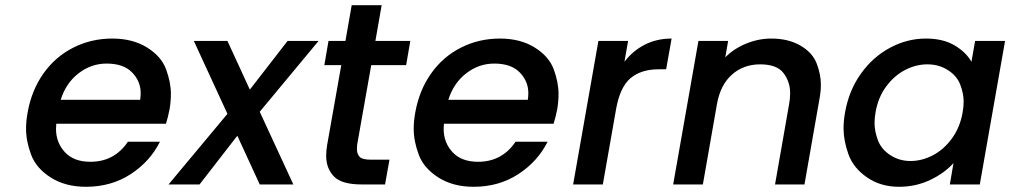

<svg xmlns="http://www.w3.org/2000/svg" viewBox="-20 -708 3878 737"><path d="M631 -289Q625 -258 617 -233H196Q195 -223 195 -213Q195 -161 229 -124Q263 -87 327 -87Q419 -87 471 -164H594Q556 -88 481.5 -39.5Q407 9 310 9Q231 9 175 -26.5Q119 -62 99.5 -114Q80 -166 80 -214Q80 -243 86 -276Q101 -361 146.5 -425.5Q192 -490 261 -525Q330 -560 411 -560Q489 -560 544 -526Q599 -492 617.5 -442Q636 -392 636 -347Q636 -319 631 -289ZM518 -325Q520 -338 520 -351Q520 -396 487 -430Q454 -464 389 -464Q330 -464 281.5 -426.5Q233 -389 213 -325Z M977 -279 1106 0H977L891 -187L746 0H627L853 -271L724 -551H853L939 -364L1084 -551H1203Z M1405 -458 1351 -153Q1350 -144 1350 -136Q1350 -118 1360 -106.5Q1370 -95 1405 -95H1475L1458 0H1368Q1291 0 1261.5 -31Q1232 -62 1232 -110Q1232 -130 1236 -153L1290 -458H1225L1241 -551H1306L1330 -688H1445L1421 -551H1555L1539 -458Z M2119 -289Q2113 -258 2105 -233H1684Q1683 -223 1683 -213Q1683 -161 1717 -124Q1751 -87 1815 -87Q1907 -87 1959 -164H2082Q2044 -88 1969.5 -39.5Q1895 9 1798 9Q1719 9 1663 -26.5Q1607 -62 1587.5 -114Q1568 -166 1568 -214Q1568 -243 1574 -276Q1589 -361 1634.5 -425.5Q1680 -490 1749 -525Q1818 -560 1899 -560Q1977 -560 2032 -526Q2087 -492 2105.5 -442Q2124 -392 2124 -347Q2124 -319 2119 -289ZM2006 -325Q2008 -338 2008 -351Q2008 -396 1975 -430Q1942 -464 1877 -464Q1818 -464 1769.5 -426.5Q1721 -389 1701 -325Z M2377 -471Q2409 -513 2455 -536.5Q2501 -560 2558 -560L2537 -442H2508Q2441 -442 2400.5 -408Q2360 -374 2345 -290L2294 0H2180L2277 -551H2391Z M2941 -560Q3006 -560 3052.5 -533Q3099 -506 3115 -464Q3131 -422 3131 -383Q3131 -356 3125 -325L3068 0H2955L3009 -308Q3013 -330 3013 -350Q3013 -394 2987.5 -427.5Q2962 -461 2898 -461Q2834 -461 2789.5 -421.5Q2745 -382 2732 -308L2678 0H2564L2661 -551H2775L2764 -488Q2798 -522 2845 -541Q2892 -560 2941 -560Z M3224 -278Q3239 -361 3284.5 -425Q3330 -489 3396 -524.5Q3462 -560 3534 -560Q3599 -560 3643 -534.5Q3687 -509 3709 -471L3723 -551H3838L3741 0H3626L3640 -82Q3605 -43 3550 -17Q3495 9 3431 9Q3360 9 3307.5 -27.5Q3255 -64 3236.5 -116.5Q3218 -169 3218 -215Q3218 -245 3224 -278ZM3675 -276Q3679 -298 3679 -318Q3679 -349 3666 -383Q3653 -417 3618.5 -439Q3584 -461 3540 -461Q3496 -461 3454.5 -439.5Q3413 -418 3382 -376.5Q3351 -335 3341 -278Q3337 -256 3337 -236Q3337 -204 3350 -169.5Q3363 -135 3397.5 -112.5Q3432 -90 3475 -90Q3519 -90 3561 -112Q3603 -134 3634 -176.5Q3665 -219 3675 -276Z"/></svg>

Font: Fz Poppins Med
Style: Italic
Weight: 500
Italic angle: -10°
Designer: Ninad Kale (Devanagari), Jonny Pinhorn (Latin)
Foundry: Indian Type Foundry
Version: Vit hóa bi Vntype.Com & FontZin.Com